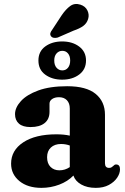

<svg xmlns="http://www.w3.org/2000/svg" viewBox="-20 -918 622 952"><path d="M35 -106.5Q35 -172.5 95.2 -212.2Q155.5 -252 259.5 -252Q297 -252 326 -245.5V-380Q326 -406 311.8 -421Q297.5 -436 272.5 -436Q251.5 -436 238.5 -427Q225.5 -418 225.5 -404V-363.5Q225.5 -327 201 -307.5Q176.5 -288 131.5 -288Q93 -288 73.8 -305Q54.5 -322 54.5 -352Q54.5 -384.5 83.5 -416.5Q112.5 -448.5 170 -469.5Q227.5 -490.5 313 -490.5Q408 -490.5 454.2 -452.5Q500.5 -414.5 500.5 -349V-108.5Q500.5 -85.5 521 -85.5Q529 -85.5 533.5 -88.8Q538 -92 542 -95.5Q544.5 -98.5 547.8 -100.5Q551 -102.5 555.5 -102.5Q575 -102.5 575 -78.5Q575 -58 560.8 -36.8Q546.5 -15.5 519.8 -1Q493 13.5 455 13.5Q412.5 13.5 382.8 -3.2Q353 -20 344 -47.5Q316 -18.5 273.8 -2.5Q231.5 13.5 185.5 13.5Q117.5 13.5 76.2 -20.2Q35 -54 35 -106.5ZM213.5 -138.5Q213.5 -107.5 230.5 -90.5Q247.5 -73.5 274.5 -73.5Q302.5 -73.5 326 -89.5V-196.5Q305.5 -204 282.5 -204Q251 -204 232.2 -186.5Q213.5 -169 213.5 -138.5ZM286 -842.5Q306.5 -872.5 328.2 -888.2Q350 -904 378.5 -895Q403.5 -887 413.5 -866Q423.5 -845 417 -824Q410.5 -802.5 393 -789.5Q375.5 -776.5 344.5 -766L266.5 -732Q256.5 -729 247 -730.5Q237.5 -732 232.5 -739Q227.5 -746.5 230 -754.5Q232.5 -762.5 238.5 -770ZM288 -523Q238.5 -523 204.5 -547.8Q170.5 -572.5 170.5 -618Q170.5 -663 204.5 -687.8Q238.5 -712.5 288 -712.5Q339 -712.5 372.8 -687Q406.5 -661.5 406.5 -618Q406.5 -574 372.8 -548.5Q339 -523 288 -523ZM289 -666Q272 -666 260.5 -653.2Q249 -640.5 249 -618Q249 -595 260.5 -582Q272 -569 289 -569Q306.5 -569 317.2 -582.2Q328 -595.5 328 -618Q328 -640 317.2 -653Q306.5 -666 289 -666Z"/></svg>

Font: Fraunces 9pt Soft
Style: Bold
Weight: 700
Version: Version 1.000;[b76b70a41]